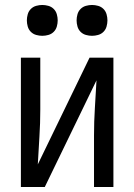

<svg xmlns="http://www.w3.org/2000/svg" viewBox="-20 -752 540 772"><path d="M64 0V-520H142V-312Q142 -257 138.5 -202Q135 -147 132 -91L340 -520H436V0H358V-208Q358 -263 361.5 -318Q365 -373 368 -429L160 0ZM350 -608Q338 -608 325.5 -611.5Q313 -615 304 -624Q295 -633 291.5 -645.5Q288 -658 288 -670Q288 -682 291.5 -694.5Q295 -707 304 -716Q313 -725 325.5 -728.5Q338 -732 350 -732Q362 -732 374.5 -728.5Q387 -725 396 -716Q405 -707 408.5 -694.5Q412 -682 412 -670Q412 -658 408.5 -645.5Q405 -633 396 -624Q387 -615 374.5 -611.5Q362 -608 350 -608ZM150 -608Q138 -608 125.5 -611.5Q113 -615 104 -624Q95 -633 91.5 -645.5Q88 -658 88 -670Q88 -682 91.5 -694.5Q95 -707 104 -716Q113 -725 125.5 -728.5Q138 -732 150 -732Q162 -732 174.5 -728.5Q187 -725 196 -716Q205 -707 208.5 -694.5Q212 -682 212 -670Q212 -658 208.5 -645.5Q205 -633 196 -624Q187 -615 174.5 -611.5Q162 -608 150 -608Z"/></svg>

Font: Iosevka Fixed
Style: Regular
Weight: 400
Monospace: yes
Designer: Belleve Invis
Foundry: Belleve Invis
Version: Version 33.2.4